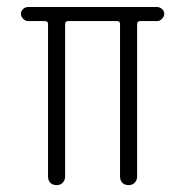

<svg xmlns="http://www.w3.org/2000/svg" viewBox="-20 -540 540 560"><path d="M61.5 -478.5Q53.7 -478.5 47.4 -485.4Q41 -492.2 41 -500Q41 -507.8 47.4 -513.7Q53.7 -519.5 61.5 -519.5H438.5Q446.3 -519.5 452.6 -513.7Q459 -507.8 459 -500Q459 -492.2 452.6 -485.4Q446.3 -478.5 438.5 -478.5H388.7Q379.9 -478.5 379.9 -469.7V-25.4Q379.9 -14.6 373 -7.3Q366.2 0 355 0Q343.8 0 336.9 -6.8Q330.1 -13.7 330.1 -25.4V-469.7Q330.1 -478.5 322.3 -478.5H178.7Q169.9 -478.5 169.9 -469.7V-25.4Q169.9 -14.6 163.1 -7.3Q156.2 0 145 0Q133.8 0 127 -6.8Q120.1 -13.7 120.1 -25.4V-469.7Q120.1 -478.5 111.3 -478.5Z"/></svg>

Font: Rounded-X Mgen+ 1mn light
Style: Regular
Weight: 200
Designer: [Source Han Sans]
Ryoko NISHIZUKA  (kana & ideographs); Paul D. Hunt (Latin, Greek & Cyrillic); Wenlong ZHANG  (bopomofo
Version: Version 1.059.20150602